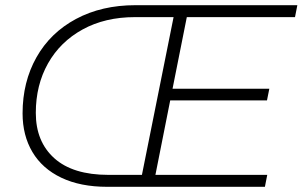

<svg xmlns="http://www.w3.org/2000/svg" viewBox="-20 -720 1166 740"><path d="M700 -654 645 -378H1018L1009 -333H636L579 -46H1010L1001 0H393Q290 0 216.5 -35Q143 -70 105 -134Q67 -198 67 -283Q67 -404 120.5 -499Q174 -594 273 -647Q372 -700 502 -700H1126L1117 -654ZM649 -654H500Q385 -654 298.5 -606.5Q212 -559 165 -475.5Q118 -392 118 -285Q118 -174 189.5 -110Q261 -46 398 -46H527Z"/></svg>

Font: Montserrat Alternates Light
Style: Italic
Weight: 300
Italic angle: -11.3°
Designer: Julieta Ulanovsky
Foundry: Julieta Ulanovsky
Version: Version 7.200